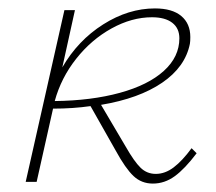

<svg xmlns="http://www.w3.org/2000/svg" viewBox="-20 -432 513 456"><path d="M447 -68Q419 -31 395 -13.5Q371 4 343 4Q316 4 297 -14Q278 -32 255 -74L195 -180Q153 -174 106 -174L67 0H41L133 -408H158L128 -272Q165 -336 225 -374Q285 -412 348 -412Q389 -412 410.5 -394Q432 -376 432 -344Q432 -334 431 -328Q420 -273 365 -235.5Q310 -198 220 -183L279 -83Q299 -48 314 -33.5Q329 -19 350 -19Q372 -19 392.5 -34.5Q413 -50 435 -80ZM110 -192Q197 -193 264.5 -211.5Q332 -230 369 -263.5Q406 -297 406 -341Q406 -365 389 -378Q372 -391 341 -391Q293 -391 245 -364.5Q197 -338 161 -292.5Q125 -247 110 -192Z"/></svg>

Font: Ysabeau Infant Extralight
Style: Italic
Weight: 200
Italic angle: -12°
Designer: Christian Thalmann (Catharsis Fonts)
Version: Version 0.003